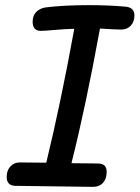

<svg xmlns="http://www.w3.org/2000/svg" viewBox="-20 -730 543 747"><path d="M503 -670Q503 -646 489 -630.5Q475 -615 451 -615L420 -616L369 -619Q312 -308 258 -95L358 -94Q378 -94 386.5 -86Q395 -78 395 -61Q395 -35 381 -19Q367 -3 341 -3L39 -7Q6 -8 6 -42Q6 -67 20.5 -82.5Q35 -98 57 -98L160 -97Q216 -327 269 -618Q231 -617 186 -613Q156 -610 137 -610Q123 -610 115 -619Q107 -628 107 -645Q107 -669 120.5 -683Q134 -697 156 -701Q228 -710 326 -710Q403 -710 470 -704Q503 -700 503 -670Z"/></svg>

Font: Mali Medium
Style: Italic
Weight: 500
Italic angle: -10°
Version: Version 1.000; ttfautohint (v1.6)